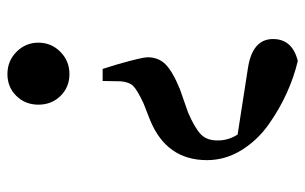

<svg xmlns="http://www.w3.org/2000/svg" viewBox="-172 -630 817 514"><g transform="rotate(90 237.0 -373.5)"><path d="M119.1 -126Q143.6 -150.4 178.7 -150.4Q213.9 -150.4 237.3 -126.5Q260.7 -102.5 260.7 -67.4Q260.7 -32.2 237.3 -8.3Q213.9 15.6 178.7 15.6Q143.6 15.6 119.1 -8.8Q94.7 -33.2 94.7 -67.4Q94.7 -101.6 119.1 -126ZM340.8 -600.6 165 -627.9Q85 -639.6 85 -695.3Q85 -747.1 143.6 -761.7Q185.5 -752 229 -732.4Q272.5 -712.9 314.5 -683.1Q356.4 -653.3 382.8 -610.4Q409.2 -567.4 409.2 -518.6Q409.2 -410.2 301.8 -366.2L256.8 -348.6Q221.7 -332 210.9 -321.3Q200.2 -310.5 198.2 -288.1L197.3 -239.3H165L152.3 -280.3Q133.8 -345.7 133.8 -359.4Q133.8 -388.7 152.8 -407.7Q171.9 -426.8 219.7 -446.3L281.2 -467.8Q324.2 -486.3 340.8 -502.9Q357.4 -519.5 356.4 -549.8Q356.4 -575.2 340.8 -600.6Z"/></g></svg>

Font: GenYoMin TW TTF Bold
Style: Regular
Weight: 700
Version: Version 1.300